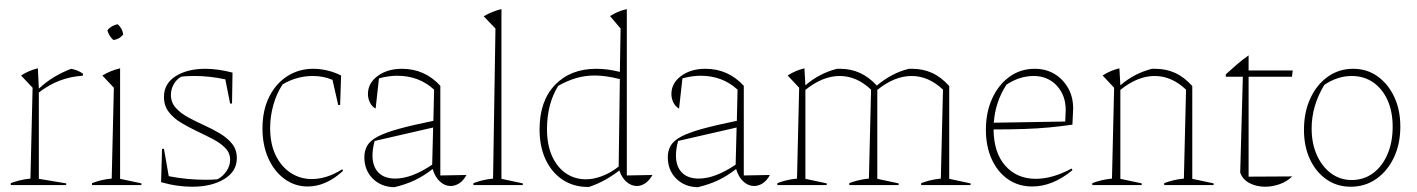

<svg xmlns="http://www.w3.org/2000/svg" viewBox="-20 -772 5911 801"><path d="M25 0V-8Q41 -14 60 -19Q79 -24 107 -27L116 -406L68 -457Q100 -478 138 -487L142 -402Q173 -431 206.5 -451Q240 -471 277 -485Q292 -482 304 -477Q316 -472 327 -464L325 -456Q224 -450 142 -386V-26L256 -7V0Z M364 0V-8Q382 -15 402.5 -20Q423 -25 446 -27L455 -406L407 -457Q442 -478 481 -487V-26L570 -7V0ZM471 -671Q491 -653 494 -628Q478 -608 453 -605Q434 -622 428 -646Q445 -666 471 -671Z M652 -12 656 -151H664L684 -37Q724 -29 763 -25.5Q802 -22 839 -22Q864 -22 887 -24Q909 -35 924.5 -57.5Q940 -80 940 -105Q940 -134 920 -154.5Q900 -175 868.5 -191.5Q837 -208 802 -224.5Q767 -241 735.5 -260Q704 -279 684 -305Q664 -331 664 -368Q664 -423 712.5 -454Q761 -485 837 -485Q863 -485 891.5 -481Q920 -477 950 -469L948 -340H940L920 -441Q853 -455 794 -455Q780 -455 765.5 -454.5Q751 -454 736 -452Q716 -441 704.5 -420Q693 -399 693 -376Q693 -345 713 -322.5Q733 -300 764 -283Q795 -266 830.5 -250Q866 -234 897 -215.5Q928 -197 948 -172.5Q968 -148 968 -112Q968 -57 915.5 -25Q863 7 782 7Q752 7 719.5 2.5Q687 -2 652 -12Z M1264 6Q1210 6 1167 -25.5Q1124 -57 1099.5 -111.5Q1075 -166 1075 -236Q1075 -312 1103 -368Q1131 -424 1179 -454.5Q1227 -485 1286 -485Q1316 -485 1345.5 -478Q1375 -471 1403 -457L1399 -334H1391L1367 -439Q1329 -455 1285 -455Q1218 -455 1159 -420Q1134 -382 1120.5 -334.5Q1107 -287 1107 -238Q1107 -172 1130 -124.5Q1153 -77 1192.5 -51Q1232 -25 1281 -25Q1311 -25 1343 -35Q1375 -45 1408 -66L1411 -59Q1340 6 1264 6Z M1625 9Q1570 8 1535 -27Q1500 -62 1500 -116Q1500 -144 1512.5 -165Q1525 -186 1556.5 -202.5Q1588 -219 1644 -234.5Q1700 -250 1788 -268L1791 -398Q1728 -456 1637 -456Q1601 -456 1561 -445L1547 -319Q1532 -327 1523.5 -344Q1515 -361 1515 -380Q1515 -425 1555.5 -455Q1596 -485 1657 -485Q1752 -485 1817 -414V-40L1926 -42Q1913 -18 1895.5 -7Q1878 4 1860 4Q1836 4 1815.5 -14.5Q1795 -33 1785 -67Q1748 -38 1710 -20Q1672 -2 1625 9ZM1534 -123Q1534 -78 1558.5 -52.5Q1583 -27 1629 -27Q1697 -27 1783 -85L1787 -240L1543 -184Q1534 -152 1534 -123Z M1955 0V-8Q1971 -14 1990 -19Q2009 -24 2037 -27L2047 -653L1998 -704Q2033 -725 2072 -734V-26L2161 -7V0Z M2580 -751 2579 -752H2580ZM2433 8Q2373 8 2327.5 -22Q2282 -52 2256.5 -106Q2231 -160 2231 -232Q2231 -351 2295.5 -418Q2360 -485 2468 -485Q2515 -485 2566 -472L2569 -653L2525 -705Q2541 -715 2557 -722Q2573 -729 2595 -734V-40L2702 -42Q2689 -19 2672 -7.5Q2655 4 2637 4Q2614 4 2594 -13Q2574 -30 2564 -61Q2537 -40 2505 -22Q2473 -4 2437 8ZM2262 -233Q2262 -167 2283.5 -120Q2305 -73 2341.5 -48.5Q2378 -24 2424 -24Q2456 -24 2491 -37Q2526 -50 2561 -77L2566 -442Q2507 -457 2461 -457Q2420 -457 2383 -446Q2346 -435 2309 -414Q2262 -339 2262 -233Z M2891 9Q2836 8 2801 -27Q2766 -62 2766 -116Q2766 -144 2778.5 -165Q2791 -186 2822.5 -202.5Q2854 -219 2910 -234.5Q2966 -250 3054 -268L3057 -398Q2994 -456 2903 -456Q2867 -456 2827 -445L2813 -319Q2798 -327 2789.5 -344Q2781 -361 2781 -380Q2781 -425 2821.5 -455Q2862 -485 2923 -485Q3018 -485 3083 -414V-40L3192 -42Q3179 -18 3161.5 -7Q3144 4 3126 4Q3102 4 3081.5 -14.5Q3061 -33 3051 -67Q3014 -38 2976 -20Q2938 -2 2891 9ZM2800 -123Q2800 -78 2824.5 -52.5Q2849 -27 2895 -27Q2963 -27 3049 -85L3053 -240L2809 -184Q2800 -152 2800 -123Z M3223 0V-8Q3239 -14 3258 -19Q3277 -24 3305 -27L3314 -406L3266 -457Q3298 -478 3336 -487L3340 -416Q3370 -442 3403 -459Q3436 -476 3472 -485H3486Q3574 -485 3638 -415Q3669 -441 3702 -458.5Q3735 -476 3772 -485H3786Q3830 -485 3868 -468Q3906 -451 3940 -413V-26L4029 -7V0H3823V-8Q3839 -14 3858 -19Q3877 -24 3905 -27L3914 -398Q3854 -455 3783 -455Q3712 -455 3640 -397V-26L3729 -7V0H3523V-8Q3539 -14 3558 -19Q3577 -24 3605 -27L3614 -398Q3554 -455 3483 -455Q3412 -455 3340 -397V-26L3429 -7V0Z M4286 6Q4229 6 4185.5 -24Q4142 -54 4117.5 -107.5Q4093 -161 4093 -231Q4093 -303 4119 -360.5Q4145 -418 4191 -451.5Q4237 -485 4297 -485Q4344 -485 4380 -463Q4416 -441 4437 -403Q4458 -365 4457 -316L4454 -252Q4406 -245 4358.5 -240.5Q4311 -236 4255 -234Q4199 -232 4125 -232Q4126 -134 4174.5 -80Q4223 -26 4301 -26Q4371 -26 4451 -69L4454 -62Q4372 6 4286 6ZM4179 -419Q4132 -347 4126 -260L4424 -265L4426 -313Q4426 -375 4388.5 -415Q4351 -455 4292 -455Q4234 -455 4179 -419Z M4537 0V-8Q4553 -14 4572 -19Q4591 -24 4619 -27L4628 -406L4580 -457Q4612 -478 4650 -487L4654 -416Q4684 -442 4717 -459Q4750 -476 4786 -485H4800Q4844 -485 4882 -468Q4920 -451 4954 -413V-26L5043 -7V0H4837V-8Q4853 -14 4872 -19Q4891 -24 4919 -27L4928 -398Q4868 -455 4797 -455Q4726 -455 4654 -397V-26L4743 -7V0Z M5189 -541V-478H5373L5370 -452H5189V-35L5371 -36Q5348 -14 5318 -3.5Q5288 7 5258 7Q5222 7 5193 -8Q5164 -23 5154 -52L5165 -452H5094V-462Q5117 -483 5139.5 -502.5Q5162 -522 5189 -541Z M5615 7Q5558 7 5514 -23.5Q5470 -54 5445 -107.5Q5420 -161 5420 -230Q5420 -304 5446.5 -361.5Q5473 -419 5519.5 -452Q5566 -485 5625 -485Q5683 -485 5727 -453.5Q5771 -422 5796.5 -368Q5822 -314 5822 -244Q5822 -171 5795 -114.5Q5768 -58 5721.5 -25.5Q5675 7 5615 7ZM5619 -21Q5669 -21 5707.5 -49Q5746 -77 5768 -127.5Q5790 -178 5790 -243Q5790 -307 5768.5 -354.5Q5747 -402 5708.5 -428.5Q5670 -455 5619 -455Q5560 -455 5505 -418Q5452 -331 5452 -236Q5452 -173 5474 -124.5Q5496 -76 5533.5 -48.5Q5571 -21 5619 -21Z"/></svg>

Font: Piazzolla Thin
Style: Regular
Weight: 100
Designer: Juan Pablo del Peral
Foundry: Huerta Tipografica
Version: Version 1.330